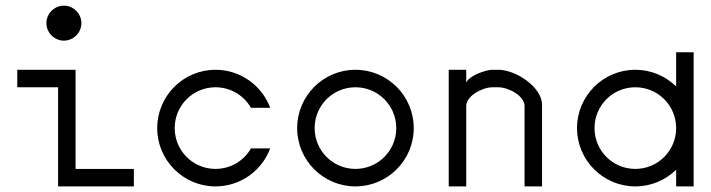

<svg xmlns="http://www.w3.org/2000/svg" viewBox="-20 -666 2540 686"><path d="M145.8 -583.3C145.8 -549.2 174.2 -520.8 208.3 -520.8C242.5 -520.8 270.8 -549.2 270.8 -583.3C270.8 -617.5 242.5 -645.8 208.3 -645.8C174.2 -645.8 145.8 -617.5 145.8 -583.3ZM187.5 -354.2V0H458.3V-62.5H250V-416.7H41.7V-354.2Z M541.7 -208.3C541.7 -93.3 635 0 750 0C839.5 0 915.9 -56.5 945.4 -135.8H876.7C851.6 -91.9 804.4 -62.5 750 -62.5C669.2 -62.5 604.2 -127.5 604.2 -208.3C604.2 -289.2 669.2 -354.2 750 -354.2C804.4 -354.2 851.6 -324.7 876.7 -280.8H945.4C915.9 -360.1 839.5 -416.7 750 -416.7C635 -416.7 541.7 -323.3 541.7 -208.3Z M1104.2 -208.3C1104.2 -289.2 1169.2 -354.2 1250 -354.2C1330.8 -354.2 1395.8 -289.2 1395.8 -208.3C1395.8 -127.5 1330.8 -62.5 1250 -62.5C1169.2 -62.5 1104.2 -127.5 1104.2 -208.3ZM1041.7 -208.3C1041.7 -93.3 1135 0 1250 0C1365 0 1458.3 -93.3 1458.3 -208.3C1458.3 -323.3 1365 -416.7 1250 -416.7C1135 -416.7 1041.7 -323.3 1041.7 -208.3Z M1760.4 -416.7H1739.6C1718.3 -416.7 1657.5 -397.5 1645.8 -370.8V-416.7H1583.3V0H1645.8V-287.5C1645.8 -323.3 1703.3 -354.2 1739.6 -354.2H1760.4C1797.1 -354.2 1854.2 -323.3 1854.2 -287.5V0H1916.7V-291.7C1916.7 -354.2 1823.8 -416.7 1760.4 -416.7Z M2041.7 -208.3C2041.7 -93.3 2135 0 2250 0C2306.8 0 2358.2 -22.7 2395.8 -59.6V0H2458.3V-479.2H2395.8V-357.1C2358.2 -393.9 2306.8 -416.7 2250 -416.7C2135 -416.7 2041.7 -323.3 2041.7 -208.3ZM2104.2 -208.3C2104.2 -289.2 2169.2 -354.2 2250 -354.2C2330.8 -354.2 2395.8 -289.2 2395.8 -208.3C2395.8 -127.5 2330.8 -62.5 2250 -62.5C2169.2 -62.5 2104.2 -127.5 2104.2 -208.3Z"/></svg>

Font: Amy Mono
Style: Regular
Weight: 400
Monospace: yes
Version: Version 001.000